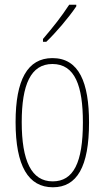

<svg xmlns="http://www.w3.org/2000/svg" viewBox="-20 -783 443 813"><path d="M303 -756V-763H273C239 -711 207 -671 162 -618V-606H176C215 -643 270 -707 303 -756ZM357 -264C357 -433 315 -537 202 -537C96 -537 46 -444 46 -266C46 -80 100 10 204 10C306 10 357 -77 357 -264ZM72 -266C72 -424 110 -512 202 -512C298 -512 331 -418 331 -265C331 -94 291 -15 203 -15C113 -15 72 -102 72 -266Z"/></svg>

Font: Noto Sans Georgian ExtraCondensed Thin
Style: Regular
Weight: 100
Width: 2
Designer: Monotype Design Team, Akaki Razmadze
Foundry: Google LLC
Version: Version 2.005